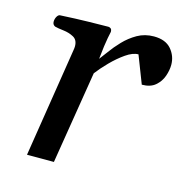

<svg xmlns="http://www.w3.org/2000/svg" viewBox="-81 -571 622 646"><g transform="rotate(15 230.5 -247.5)"><path d="M219.2 -374.5Q227.5 -384.8 241.5 -404.3Q255.4 -423.8 275.4 -444.8Q295.4 -465.8 321 -480.5Q346.7 -495.1 378.4 -495.1Q418.9 -495.1 439 -471.7Q459 -448.2 459 -417.5Q459 -398.9 451.7 -377.9Q444.3 -356.9 427.2 -342.3Q410.2 -327.6 380.4 -327.6L343.3 -423.3Q323.7 -423.3 299.6 -406.5Q275.4 -389.6 252.4 -366.2Q229.5 -342.8 214.4 -322.8L162.1 0H68.4L128.4 -379.9Q129.9 -388.2 129.9 -394Q129.9 -416.5 114 -425Q98.1 -433.6 78.6 -435.8Q59.1 -438 48.3 -440.9Q39.1 -445.3 39.1 -455.6Q39.1 -465.3 43.7 -473.4Q48.3 -481.4 54.2 -481.9Q108.4 -484.9 154.8 -485.8Q201.2 -486.8 221.7 -486.8Q225.6 -486.8 229.7 -483.9Q233.9 -481 233.9 -472.2Q233.9 -472.2 229.2 -449.2Q224.6 -426.3 219.2 -374.5Z"/></g></svg>

Font: Gelasio
Style: Italic
Weight: 400
Italic angle: -8.5°
Designer: Eben Sorkin
Foundry: Eben Sorkin
Version: Version 1.008